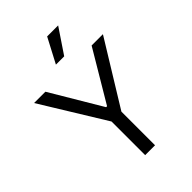

<svg xmlns="http://www.w3.org/2000/svg" viewBox="-272 -1088 1210 1210"><g transform="rotate(-45 332.5 -483.0)"><path d="M126.4 -727.3 328.1 -387.8H336.6L538.4 -727.3H639.2L376.4 -299.7V0H288.4V-299.7L25.6 -727.3ZM380.7 -965.9H478.7L367.9 -801.1H294Z"/></g></svg>

Font: Fast_Sans-Dotted
Style: Regular
Weight: 400
Version: Version 3.018